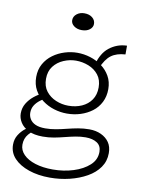

<svg xmlns="http://www.w3.org/2000/svg" viewBox="-99 -771 779 1058"><g transform="rotate(10 290.5 -241.5)"><path d="M255 221Q189 221 136.5 203Q84 185 54 153Q24 121 24 77Q24 46 39 22Q54 -2 75 -18Q96 -34 114 -42L145 -27Q117 -16 96 8.5Q75 33 75 68Q75 99 98.5 123Q122 147 164.5 160.5Q207 174 263 174Q324 174 378 157Q432 140 466 109Q500 78 500 34Q500 0 475.5 -16Q451 -32 412 -32Q384 -32 355.5 -26.5Q327 -21 298 -13.5Q269 -6 239.5 -0.5Q210 5 177 5Q128 5 97 -10.5Q66 -26 51 -50Q36 -74 36 -100Q36 -131 51 -156Q66 -181 89.5 -200Q113 -219 139 -231L172 -214Q149 -202 129 -187Q109 -172 98 -154Q87 -136 87 -113Q87 -94 97 -77.5Q107 -61 128 -51.5Q149 -42 183 -42Q212 -42 242 -47.5Q272 -53 301.5 -60.5Q331 -68 361.5 -73.5Q392 -79 424 -79Q461 -79 490 -65.5Q519 -52 535.5 -28Q552 -4 552 32Q552 77 527.5 112Q503 147 460.5 171Q418 195 365 208Q312 221 255 221ZM286 -143Q249 -143 213.5 -154Q178 -165 149 -186.5Q120 -208 102.5 -239.5Q85 -271 85 -312Q85 -354 103 -386Q121 -418 150.5 -439.5Q180 -461 215.5 -472Q251 -483 286 -483Q323 -483 358.5 -472Q394 -461 423 -440Q452 -419 470 -387.5Q488 -356 488 -315Q488 -274 471.5 -241.5Q455 -209 426.5 -187.5Q398 -166 362 -154.5Q326 -143 286 -143ZM286 -187Q328 -187 361.5 -202Q395 -217 414.5 -245.5Q434 -274 434 -315Q434 -357 412.5 -384.5Q391 -412 357 -425.5Q323 -439 286 -439Q251 -439 217 -424.5Q183 -410 161.5 -382Q140 -354 140 -312Q140 -270 161.5 -242.5Q183 -215 216.5 -201Q250 -187 286 -187ZM416 -418 393 -442Q402 -471 415.5 -494Q429 -517 449 -533Q469 -549 493.5 -558.5Q518 -568 548 -569V-520Q499 -517 469 -495Q439 -473 416 -418ZM287 -610Q261 -610 243.5 -623Q226 -636 226 -655Q226 -676 243.5 -690Q261 -704 286 -704Q314 -704 331 -690Q348 -676 348 -655Q348 -636 331 -623Q314 -610 287 -610Z"/></g></svg>

Font: BioRhyme Light
Style: Regular
Weight: 300
Designer: Aoife Mooney
Foundry: Aoife Mooney Type
Version: Version 1.600;gftools[0.9.33]